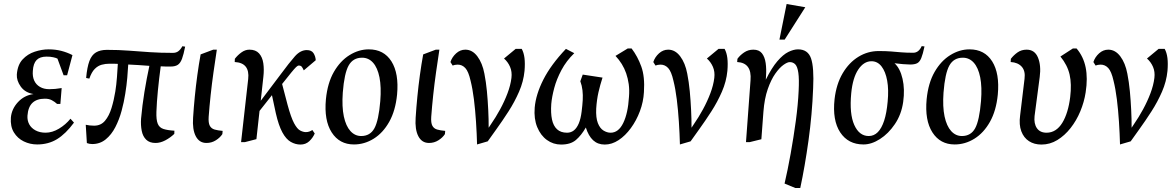

<svg xmlns="http://www.w3.org/2000/svg" viewBox="-20 -707 5848 955"><path d="M164.9 11.5Q129.6 11.5 98.4 -3.6Q67.3 -18.7 49.1 -48.4Q30.9 -78.1 34.1 -122.1Q37.9 -164.9 69.1 -198.8Q100.3 -232.7 146.6 -239.2Q104.9 -246.1 83.4 -276.1Q62 -306 63.7 -336.2Q67.3 -384.4 92.4 -411.4Q117.4 -438.4 152.9 -449.9Q188.4 -461.5 221.9 -461.5Q255.6 -461.5 284.8 -454Q314.1 -446.5 340.4 -432.9L313.8 -332.5H296.4L265.8 -415.4Q259.2 -419 245 -422.2Q230.8 -425.4 211.7 -425.4Q178.5 -425.4 162 -408.4Q145.5 -391.4 143.3 -354.2Q141 -326.7 150.1 -306.4Q159.3 -286.1 178.7 -274.8Q198 -263.4 225 -263.4Q239.2 -263.4 254.3 -264.7Q269.3 -266 286.7 -269L280.3 -190H264Q252.1 -201 237.6 -208.6Q223.2 -216.3 202.5 -216.1Q162.9 -215.9 141.4 -195.4Q119.8 -175 116.6 -131.6Q115.1 -108 125.2 -89Q135.4 -70 156.6 -58.5Q177.8 -47 206.7 -47Q239.9 -47 273.3 -67Q306.6 -86.9 330.5 -116.5L348 -97.1Q306.8 -41.3 263.8 -14.9Q220.7 11.5 164.9 11.5Z M412.1 4.6 406.5 -86.4Q415.6 -84.3 426.3 -83.1Q437.1 -81.9 448.1 -81.9Q481.9 -81.9 502.4 -106.5Q522.9 -131 534.7 -169.8Q546.6 -208.5 553.6 -252.1Q558.8 -284.3 561.8 -323.8Q564.8 -363.2 566.1 -389.3Q555.1 -390.1 544.6 -390.1Q534.1 -390.1 523.9 -390.1Q504.7 -390.1 485.7 -385Q466.7 -379.8 451.1 -364Q435.4 -348.2 424.4 -316L408.4 -319.1Q413.4 -373.3 424.7 -403.5Q436 -433.6 457.4 -446.3Q478.7 -459 511.9 -459Q571.2 -459 622.2 -455Q673.2 -451 725.7 -447.5Q778.2 -444 840 -444Q856.6 -444 867.5 -452.6Q878.5 -461.1 887 -477L900.9 -475Q893.3 -436 885.2 -414.3Q877 -392.7 864.1 -384.4Q851.2 -376.1 829.5 -376.1Q817 -376.1 804.7 -376.1Q792.4 -376.1 779.4 -377.1Q770.9 -313.8 765.3 -256.2Q759.7 -198.7 758 -151.1Q756.6 -111.3 764.6 -91.7Q772.5 -72.1 793 -65.5Q813.5 -58.9 847.5 -56.9L846.9 -41Q826.9 -22 802.2 -8.9Q777.5 4.1 753.5 4.1Q723.9 4.1 707.1 -12.3Q690.3 -28.7 684.9 -56.4Q679.4 -84.2 681.6 -116.5Q687.4 -181.6 698.3 -249Q709.3 -316.4 723 -379.5Q695.9 -381.5 669.6 -383.3Q643.2 -385.1 617.8 -386.1Q616.2 -357 613.1 -320.5Q610 -284 603 -240.6Q596.8 -200 584.9 -156Q573 -112.1 553.7 -74.6Q534.4 -37.1 505.8 -13.8Q477.3 9.5 438.5 9.5Q431.6 9.5 424.7 8.2Q417.8 6.9 412.1 4.6Z M1006.9 4.1Q971.2 4.1 953.7 -29.6Q936.3 -63.2 940.4 -121.4Q943.6 -172.3 948.9 -225.9Q954.2 -279.6 961.5 -333.1Q968.8 -386.6 977.9 -436.4L1040.4 -459.9H1058.5Q1050.1 -405.1 1041.9 -347.5Q1033.7 -289.9 1027.7 -233.6Q1021.7 -177.3 1017.9 -125.9Q1015.9 -95.9 1023.5 -81.6Q1031.1 -67.4 1047.3 -62.7Q1063.4 -58 1087.4 -56L1086 -40Q1074.8 -22.6 1053.8 -9.3Q1032.7 4.1 1006.9 4.1Z M1179.1 0 1214.5 -314Q1223.5 -394.5 1147.5 -398.5L1148.1 -414.5Q1161.8 -432.5 1180.7 -446.2Q1199.6 -460 1220.6 -460Q1251.8 -460 1268.5 -441.5Q1285.2 -423.1 1289.7 -392.3Q1294.2 -361.6 1290 -325L1276.9 -205.8L1375.5 -336.5Q1419.6 -396.2 1447 -427.1Q1474.4 -457.9 1506 -457.9Q1529.6 -457.9 1539.5 -442.4Q1549.3 -426.9 1550.5 -407.5L1491 -357Q1486.4 -367.4 1481.6 -374.2Q1476.8 -381 1466.4 -381Q1460.6 -381 1452.7 -373.3Q1444.7 -365.6 1428.7 -346.1Q1412.7 -326.6 1383.2 -289.2L1410.4 -185.5Q1427.4 -122.6 1442.8 -94Q1458.1 -65.4 1473.3 -57.7Q1488.4 -49.9 1501.4 -49.9Q1510.4 -49.9 1518.8 -52.8Q1527.2 -55.8 1533.5 -60.4L1545.5 -43Q1535.8 -20.9 1518.1 -4.4Q1500.3 12 1474.5 12Q1449.5 12 1426.2 -1.3Q1402.9 -14.6 1384.4 -48.7Q1365.9 -82.7 1352 -143.6L1332.7 -233.6L1270.9 -155.3L1255.4 -14.9L1197.9 0Z M1740.4 11.5Q1668.3 11.5 1629.8 -48.5Q1591.2 -108.6 1601.1 -213.6Q1609.1 -294.4 1640.7 -349.3Q1672.3 -404.2 1718.5 -432.8Q1764.7 -461.5 1814.4 -461.5Q1889.3 -461.5 1927.1 -401.6Q1964.8 -341.6 1955 -236.4Q1947.1 -156.4 1916 -101.1Q1884.9 -45.8 1838.8 -17.2Q1792.7 11.5 1740.4 11.5ZM1776.5 -30.4Q1821.3 -30.4 1842.4 -69.2Q1863.5 -107.9 1871.5 -204.4Q1877.1 -274.4 1867.5 -322.4Q1857.8 -370.3 1835.6 -395.1Q1813.3 -420 1780.9 -420Q1735.9 -420 1714.2 -381.3Q1692.5 -342.7 1685 -246.4Q1680 -176 1690.2 -127.9Q1700.5 -79.9 1723 -55.1Q1745.5 -30.4 1776.5 -30.4Z M2113.9 4.1Q2078.2 4.1 2060.7 -29.6Q2043.3 -63.2 2047.4 -121.4Q2050.6 -172.3 2055.9 -225.9Q2061.2 -279.6 2068.5 -333.1Q2075.8 -386.6 2084.9 -436.4L2147.4 -459.9H2165.5Q2157.1 -405.1 2148.9 -347.5Q2140.7 -289.9 2134.7 -233.6Q2128.7 -177.3 2124.9 -125.9Q2122.9 -95.9 2130.5 -81.6Q2138.1 -67.4 2154.3 -62.7Q2170.4 -58 2194.4 -56L2193 -40Q2181.8 -22.6 2160.8 -9.3Q2139.7 4.1 2113.9 4.1Z M2352.9 11.5Q2351.5 -42.5 2347.7 -100.9Q2343.9 -159.3 2337.3 -212.7Q2330.6 -266.1 2320.6 -305.6Q2310.3 -351.4 2294.5 -368.5Q2278.7 -385.6 2256.4 -385.6Q2249.4 -385.6 2242.8 -384.3Q2236.2 -383 2231.4 -381L2220.5 -398.4Q2228.6 -423.4 2248.9 -441.7Q2269.2 -460 2294.5 -460Q2329.3 -460 2354.4 -426.7Q2379.4 -393.4 2389.4 -340.5Q2397.4 -300.1 2401.9 -253.2Q2406.3 -206.3 2408.5 -159.7Q2410.8 -113.2 2410.6 -71.7L2421.4 -88Q2446.1 -123.7 2467.6 -163.2Q2489.1 -202.7 2504.3 -242.9Q2519.5 -283 2523.9 -319.5Q2527.6 -350.1 2517 -374.5Q2506.5 -398.9 2487 -415.9L2545 -464H2575Q2585.4 -445.5 2588.8 -418.4Q2592.1 -391.4 2589 -354.5Q2583.9 -301.6 2561.8 -250.9Q2539.8 -200.3 2509.5 -153.2Q2479.3 -106.2 2448.4 -63.4L2406 -4Z M2770.9 12Q2731.7 12 2700.4 -10.7Q2669.1 -33.3 2652.1 -74.7Q2635 -116.2 2639.6 -171.9Q2645.3 -237.3 2682.6 -311Q2719.9 -384.7 2794.9 -463.9L2836.4 -442.5Q2797 -404.4 2772.7 -358.7Q2748.4 -313.1 2736.7 -269Q2725 -224.9 2722 -190Q2718.8 -145 2725.5 -113Q2732.2 -81 2750.7 -64Q2769.1 -46.9 2800.5 -46.9Q2820 -46.9 2834.6 -58.5Q2849.1 -70.1 2858.9 -93.3Q2868.6 -116.5 2873 -152Q2877 -183.7 2878.5 -209.3Q2879.9 -234.9 2877.2 -257.9Q2874.6 -281 2866.5 -303L2878.5 -336L2976.9 -321Q2965.2 -285 2956.7 -248Q2948.3 -211 2945.5 -167Q2943.4 -121 2953.7 -94.8Q2964 -68.6 2981.7 -57.7Q2999.4 -46.9 3017 -46.9Q3056.5 -46.9 3080 -95.3Q3103.6 -143.7 3108.5 -225.1Q3111.3 -259.6 3107.3 -288.4Q3103.2 -317.3 3094.6 -342.2Q3086 -367 3072.6 -388.6Q3059.1 -410.3 3041.5 -429L3102.4 -466H3121.5Q3151.7 -426.3 3169.8 -376Q3188 -325.7 3182.9 -249.1Q3180.3 -200.4 3162.9 -154Q3145.5 -107.5 3117.9 -69.8Q3090.3 -32 3056.9 -10Q3023.5 12 2988 12Q2953.2 12 2930.1 -9.4Q2907 -30.9 2893.9 -72.8Q2871.3 -33.5 2844.7 -10.8Q2818.1 12 2770.9 12Z M3361.9 11.5Q3360.5 -42.5 3356.7 -100.9Q3352.9 -159.3 3346.3 -212.7Q3339.6 -266.1 3329.6 -305.6Q3319.3 -351.4 3303.5 -368.5Q3287.7 -385.6 3265.4 -385.6Q3258.4 -385.6 3251.8 -384.3Q3245.2 -383 3240.4 -381L3229.5 -398.4Q3237.6 -423.4 3257.9 -441.7Q3278.2 -460 3303.5 -460Q3338.3 -460 3363.4 -426.7Q3388.4 -393.4 3398.4 -340.5Q3406.4 -300.1 3410.9 -253.2Q3415.3 -206.3 3417.5 -159.7Q3419.8 -113.2 3419.6 -71.7L3430.4 -88Q3455.1 -123.7 3476.6 -163.2Q3498.1 -202.7 3513.3 -242.9Q3528.5 -283 3532.9 -319.5Q3536.6 -350.1 3526 -374.5Q3515.5 -398.9 3496 -415.9L3554 -464H3584Q3594.4 -445.5 3597.8 -418.4Q3601.1 -391.4 3598 -354.5Q3592.9 -301.6 3570.8 -250.9Q3548.8 -200.3 3518.5 -153.2Q3488.3 -106.2 3457.4 -63.4L3415 -4Z M3935.5 228 3882.4 206Q3898 139 3912.7 57.5Q3927.3 -24 3938.4 -106Q3949.4 -188 3952.4 -255Q3955.4 -314.1 3950.9 -344.9Q3946.4 -375.8 3935.6 -386.9Q3924.9 -398.1 3908 -398.1Q3896.4 -398.1 3876.8 -384.2Q3857.2 -370.3 3836.2 -340.6Q3815.2 -310.8 3798.8 -263.9Q3782.3 -217 3777.2 -151.1L3767 -14.4L3708.6 0H3690.5L3713.1 -307.5Q3716.7 -351.4 3700.1 -373.9Q3683.5 -396.5 3646.6 -398.5L3648 -414.5Q3660.6 -432.1 3681 -446Q3701.4 -460 3727 -460Q3755.6 -460 3769.8 -442Q3784 -423.9 3788.4 -393.5Q3792.8 -363.1 3790 -325.5L3789 -310.4Q3818.2 -369.7 3846.7 -402.7Q3875.1 -435.7 3901.2 -448.6Q3927.3 -461.5 3949.4 -461.5Q3998.4 -461.5 4014 -416.7Q4029.5 -372 4024.5 -268Q4019.5 -138 4001.5 -8.5Q3983.5 121 3960.5 228ZM3856.9 -510.1 3892.6 -687 3985.5 -671 3883 -510.1Z M4275 11.5Q4198.9 11.5 4159.2 -48.6Q4119.6 -108.8 4131.1 -214Q4139.8 -289 4171.5 -342.6Q4203.2 -396.1 4249.8 -424.6Q4296.4 -453.1 4350.4 -453.1Q4385.6 -453.1 4411 -451.1Q4436.4 -449.1 4462.1 -446.8Q4487.9 -444.6 4522.4 -444.6Q4535.7 -444.6 4546.4 -452.7Q4557 -460.8 4564.5 -477.6L4578.4 -476Q4570.2 -437.1 4562.3 -418Q4554.3 -398.8 4541.8 -392.4Q4529.3 -386.1 4507 -386.1Q4493.5 -386.1 4471.9 -387.9Q4450.3 -389.7 4429.3 -392.4Q4457.2 -367.2 4469.2 -315Q4481.2 -262.8 4472.4 -200Q4463.5 -137.4 4431.1 -89.7Q4398.8 -42 4356.8 -15.3Q4314.9 11.5 4275 11.5ZM4301 -30.4Q4327 -30.4 4346.1 -49.6Q4365.3 -68.9 4377.8 -107Q4390.2 -145.1 4395.1 -200.9Q4401 -260.9 4392.8 -306Q4384.6 -351.1 4364.6 -376.8Q4344.6 -402.4 4314.6 -402.4Q4276.8 -402.4 4249.2 -361.5Q4221.5 -320.5 4214 -243.5Q4204.3 -140.5 4229.1 -85.5Q4253.9 -30.4 4301 -30.4Z M4728.4 11.5Q4656.3 11.5 4617.8 -48.5Q4579.2 -108.6 4589.1 -213.6Q4597.1 -294.4 4628.7 -349.3Q4660.3 -404.2 4706.5 -432.8Q4752.7 -461.5 4802.4 -461.5Q4877.3 -461.5 4915.1 -401.6Q4952.8 -341.6 4943 -236.4Q4935.1 -156.4 4904 -101.1Q4872.9 -45.8 4826.8 -17.2Q4780.7 11.5 4728.4 11.5ZM4764.5 -30.4Q4809.3 -30.4 4830.4 -69.2Q4851.5 -107.9 4859.5 -204.4Q4865.1 -274.4 4855.5 -322.4Q4845.8 -370.3 4823.6 -395.1Q4801.3 -420 4768.9 -420Q4723.9 -420 4702.2 -381.3Q4680.5 -342.7 4673 -246.4Q4668 -176 4678.2 -127.9Q4688.5 -79.9 4711 -55.1Q4733.5 -30.4 4764.5 -30.4Z M5160 12Q5124 12 5098.1 -4.9Q5072.1 -21.7 5059.9 -54.2Q5047.8 -86.6 5054 -132.5L5076 -315.1Q5081 -354.1 5062 -375.3Q5042.9 -396.5 5007 -398.5L5008 -414.5Q5022 -432.7 5041.3 -446.4Q5060.7 -460 5086.4 -460Q5126.7 -460 5142.9 -420.6Q5159.1 -381.1 5151.5 -324.1L5125.9 -129.9Q5121.9 -91.9 5137.5 -69.4Q5153.2 -46.9 5185.5 -46.9Q5209.9 -46.9 5229.6 -59.6Q5249.3 -72.3 5263.9 -96.2Q5278.5 -120 5288.4 -152.5Q5298.3 -185 5303.1 -224.5Q5310.9 -288.9 5300.2 -336Q5289.4 -383.2 5254.5 -425.9L5316.4 -465.9H5334.9Q5368.8 -425.9 5379.9 -372.1Q5391 -318.3 5380 -247.6Q5372.6 -199.4 5353.4 -153.3Q5334.3 -107.3 5305 -70Q5275.8 -32.8 5239.1 -10.4Q5202.4 12 5160 12Z M5550.9 11.5Q5549.5 -42.5 5545.7 -100.9Q5541.9 -159.3 5535.3 -212.7Q5528.6 -266.1 5518.6 -305.6Q5508.3 -351.4 5492.5 -368.5Q5476.7 -385.6 5454.4 -385.6Q5447.4 -385.6 5440.8 -384.3Q5434.2 -383 5429.4 -381L5418.5 -398.4Q5426.6 -423.4 5446.9 -441.7Q5467.2 -460 5492.5 -460Q5527.3 -460 5552.4 -426.7Q5577.4 -393.4 5587.4 -340.5Q5595.4 -300.1 5599.9 -253.2Q5604.3 -206.3 5606.5 -159.7Q5608.8 -113.2 5608.6 -71.7L5619.4 -88Q5644.1 -123.7 5665.6 -163.2Q5687.1 -202.7 5702.3 -242.9Q5717.5 -283 5721.9 -319.5Q5725.6 -350.1 5715 -374.5Q5704.5 -398.9 5685 -415.9L5743 -464H5773Q5783.4 -445.5 5786.8 -418.4Q5790.1 -391.4 5787 -354.5Q5781.9 -301.6 5759.8 -250.9Q5737.8 -200.3 5707.5 -153.2Q5677.3 -106.2 5646.4 -63.4L5604 -4Z"/></svg>

Font: Ancizar Serif Light
Style: Italic
Weight: 300
Italic angle: -4°
Designer: Cesar Puertas, Viviana Monsalve, Julian Moncada, Julian Prieto, Jose Castro, Felipe Aragon, Mariel Hernandez, Sara Alarc
Version: Version 8.100